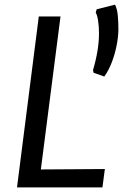

<svg xmlns="http://www.w3.org/2000/svg" viewBox="-20 -819 537 839"><path d="M435.8 -484.5 389 -501.2 386.4 -512.6Q399.2 -555.5 405.9 -596.3Q412.6 -637.1 412.6 -673.9Q412.6 -703.4 408.7 -728.4Q404.9 -753.4 398.3 -763.8L402.5 -778.5L482.8 -798.7Q492.1 -779.4 494.7 -751.6Q497.4 -723.8 497.4 -688.5Q496.7 -654.6 488.9 -616.7Q481.1 -578.9 467.5 -544.2Q453.9 -509.6 435.8 -484.5ZM427.6 0H54.3L149.5 -747H244.4L158.5 -78.5L438.2 -80.4Z"/></svg>

Font: Merriweather Sans Variable Regular
Style: Italic
Weight: 300
Italic angle: -8°
Designer: Eben Sorkin
Foundry: Eben Sorkin
Version: Version 2.001